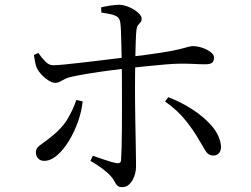

<svg xmlns="http://www.w3.org/2000/svg" viewBox="-20 -760 1040 797"><path d="M365.3 -113.4Q390.1 -105.1 416.4 -96Q442.7 -87 461.7 -83Q470.5 -81.5 476.1 -83.7Q481.6 -85.9 482.6 -95.9Q483.9 -113.7 484.8 -149.2Q485.6 -184.7 486 -228.5Q486.4 -272.4 486.3 -315.3Q486.2 -358.3 486.2 -390.3Q486.2 -411.5 486 -441.4Q485.8 -471.4 485.2 -504.7Q484.6 -538.1 483.9 -569.9Q483.2 -601.8 482.3 -626.8Q481.3 -651.8 479.7 -664.1Q477.2 -687.2 458.8 -694.9Q440.4 -702.6 400.8 -707.7L399.8 -729.6Q417 -733.7 438 -736.9Q459.1 -740.1 475.5 -740.1Q496.4 -739.3 517.7 -729.8Q539 -720.2 553.6 -707Q568.2 -693.7 568.2 -682Q568.2 -673 563 -667.4Q557.7 -661.9 552.7 -655.3Q547.7 -648.6 546.2 -633.8Q544.4 -615.4 543.4 -585Q542.4 -554.6 541.7 -519.2Q541.1 -483.8 540.7 -449.8Q540.4 -415.7 540.4 -388.7Q540.4 -366.3 540.7 -329.9Q541 -293.5 541.8 -252.2Q542.6 -211 543.3 -172.2Q544 -133.4 544.3 -105.7Q544.7 -78 544.7 -69.6Q544.7 -48.7 537.6 -28.7Q530.5 -8.8 517.8 4Q505.2 16.8 487.6 16.8Q473.6 16.8 467.3 10.6Q460.9 4.4 455.8 -6Q450.7 -16.3 439.2 -29.7Q425.7 -44.7 402.5 -61.8Q379.2 -78.8 355.4 -92.3ZM120.7 -531.7 139 -540.4Q152.9 -520.1 168.6 -504.3Q184.3 -488.5 200.6 -489.3Q216 -489.3 245.4 -492.1Q274.8 -494.9 311.7 -499.2Q348.5 -503.5 385.5 -507.8Q422.5 -512.2 453.8 -516.1Q485.2 -520 503.6 -522Q595.6 -533 647.8 -541.2Q699.9 -549.5 725.3 -555.8Q750.7 -562.2 761.3 -565.3Q771.9 -568.5 780.8 -568.5Q799.5 -568.5 819.7 -561.6Q839.9 -554.8 854.1 -544Q868.3 -533.2 868.3 -521.5Q868.3 -505.8 860.2 -499.5Q852 -493.1 833 -493.1Q811.3 -493.1 787.5 -494.5Q763.8 -495.8 731.2 -495.8Q707.8 -495.8 667.9 -492.6Q627.9 -489.4 584.9 -484.8Q541.8 -480.3 505.9 -476.3Q473.1 -472.5 431.7 -467Q390.2 -461.5 350.2 -455Q310.2 -448.5 280.6 -442.1Q261 -438.1 249.2 -432Q237.3 -426 228.8 -421.1Q220.4 -416.2 208.5 -416.2Q197.6 -416.2 183.1 -424.8Q168.5 -433.5 154.9 -447.4Q141.4 -461.3 133.2 -477.2Q128.8 -486.8 125.7 -502.2Q122.6 -517.7 120.7 -531.7ZM806.1 -179.1Q786.6 -214.3 752.3 -257.9Q718 -301.6 665.1 -338.9L678.6 -356.6Q729.8 -337.1 776.5 -307.2Q823.1 -277.4 855.9 -240.9Q888.7 -204.4 896.2 -163.2Q900.4 -141.8 891.8 -128.1Q883.2 -114.4 865.4 -114.4Q844.6 -114.4 832.4 -134.9Q820.3 -155.5 806.1 -179.1ZM296.8 -344.9 323.1 -339.1Q319.2 -298.5 303.8 -255.1Q288.5 -211.8 266 -175Q243.6 -138.1 216.9 -115.2Q190.2 -92.3 163.6 -92.3Q147.3 -92.3 138.1 -102.6Q129 -113 129 -126.6Q129 -139.6 135.4 -147.1Q141.7 -154.6 153 -162.3Q164.3 -170.1 180.1 -182.3Q234.3 -223.3 258.6 -263.2Q282.8 -303.1 296.8 -344.9Z"/></svg>

Font: Noto Serif KR
Style: Regular
Weight: 200
Designer: Ryoko NISHIZUKA 西塚涼子 (kana & ideographs); Frank Grießhammer (Latin, Greek & Cyrillic); Wenlong ZHANG 张文龙 (bopomofo); San
Foundry: Adobe
Version: Version 2.001;hotconv 1.1.0;makeotfexe 2.6.0